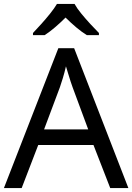

<svg xmlns="http://www.w3.org/2000/svg" viewBox="-20 -964 679 984"><path d="M545 0 459 -221H176L91 0H0L279 -717H360L638 0ZM352 -517Q349 -525 342 -546Q335 -567 328.5 -589.5Q322 -612 318 -624Q311 -593 302 -563.5Q293 -534 287 -517L206 -301H432ZM362 -944Q374 -922 396.5 -894.5Q419 -867 443.5 -840.5Q468 -814 487 -795V-784H425Q399 -800 371 -823.5Q343 -847 316 -874Q289 -847 262 -824Q235 -801 209 -784H149V-795Q168 -815 191.5 -841Q215 -867 237 -894.5Q259 -922 272 -944Z"/></svg>

Font: Noto Sans Batak
Style: Regular
Weight: 400
Designer: Monotype Design Team
Foundry: Monotype Imaging Inc.
Version: Version 2.002; ttfautohint (v1.8.4.7-5d5b)